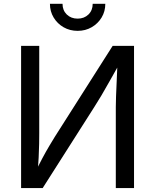

<svg xmlns="http://www.w3.org/2000/svg" viewBox="-20 -962 793 982"><path d="M665.5 0H572.3V-415Q572.3 -434.6 573.5 -468.8Q574.7 -502.9 576.9 -548.8Q579.1 -594.7 581.1 -648.9H598.1Q563.5 -587.4 540 -545.7Q516.6 -503.9 498.5 -473.4Q480.5 -442.9 461.9 -414.1L198.2 0H87.9V-727.5H180.7V-281.2Q180.7 -258.8 180.2 -226.6Q179.7 -194.3 177.7 -156Q175.8 -117.7 171.4 -75.7H158.2Q177.2 -116.2 196.3 -151.9Q215.3 -187.5 232.2 -215.8Q249 -244.1 260.3 -262.2L556.2 -727.5H665.5ZM377 -804.2Q337.4 -804.2 305.4 -822.5Q273.4 -840.8 254.4 -872.3Q235.4 -903.8 235.4 -942.4H299.8Q299.8 -909.2 321.5 -887.9Q343.3 -866.7 377 -866.7Q410.6 -866.7 432.4 -887.9Q454.1 -909.2 454.1 -942.4H518.6Q518.6 -903.8 499.8 -872.6Q481 -841.3 449 -822.8Q417 -804.2 377 -804.2Z"/></svg>

Font: Inter Variable LoSnoCo
Style: Regular
Weight: 400
Designer: Rasmus Andersson
Foundry: rsms
Version: Version 4.000;git-a52131595; featfreeze: case,dlig,ss01,ss02